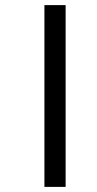

<svg xmlns="http://www.w3.org/2000/svg" viewBox="-20 -682 380 752"><path d="M154 -662V50H237V-662Z"/></svg>

Font: Noto Sans Sinhala Condensed Medium
Style: Regular
Weight: 500
Width: 3
Designer: Jelle Bosma - Monotype Design Team
Foundry: Monotype Imaging Inc.
Version: Version 2.006